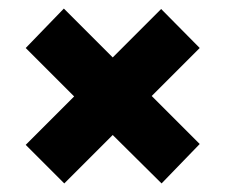

<svg xmlns="http://www.w3.org/2000/svg" viewBox="-20 -558 526 448"><path d="M130 -130 40 -220 153 -333 40 -446 129 -538 243 -424 356 -537 446 -446 334 -334 446 -222 357 -130 243 -243Z"/></svg>

Font: Bricolage Grotesque 48pt ExtraBold
Style: Regular
Weight: 800
Designer: Mathieu Triay
Foundry: Atelier Triay
Version: Version 1.000; ttfautohint (v1.8.4.7-5d5b);gftools[0.9.32]